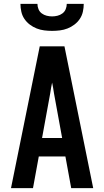

<svg xmlns="http://www.w3.org/2000/svg" viewBox="-20 -975 540 995"><path d="M37 0 186 -735H314L463 0H349L319 -164H181L151 0ZM198 -260H302L260 -490Q258 -504 255.5 -518.5Q253 -533 250 -547Q247 -533 244.5 -518.5Q242 -504 240 -490ZM250 -815Q230 -815 209.5 -817.5Q189 -820 170 -827.5Q151 -835 134.5 -847.5Q118 -860 106.5 -877Q95 -894 90.5 -914.5Q86 -935 86 -955H174Q174 -941 179.5 -927.5Q185 -914 196.5 -905.5Q208 -897 222 -893.5Q236 -890 250 -890Q264 -890 278 -893.5Q292 -897 303.5 -905.5Q315 -914 320.5 -927.5Q326 -941 326 -955H414Q414 -935 409.5 -914.5Q405 -894 393.5 -877Q382 -860 365.5 -847.5Q349 -835 330 -827.5Q311 -820 290.5 -817.5Q270 -815 250 -815Z"/></svg>

Font: Iosevka Algr
Style: Bold
Weight: 700
Monospace: yes
Designer: Belleve Invis
Foundry: Belleve Invis
Version: Version 26.0.2; ttfautohint (v1.8.3)